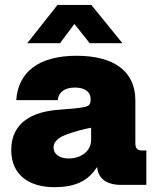

<svg xmlns="http://www.w3.org/2000/svg" viewBox="-20 -755 642 784"><path d="M202.1 9.3C281.7 9.3 337.4 -12.7 375 -71.3H377C381.3 -25.4 416 0 474.6 0H577.6V-140.6H559.1C540.5 -140.6 532.7 -149.4 532.7 -170.4V-345.7C532.7 -461.4 448.2 -527.3 293 -527.3C138.7 -527.3 54.2 -461.4 46.4 -346.2H215.8C219.2 -378.9 244.1 -397.5 286.1 -397.5C325.7 -397.5 350.1 -380.4 350.1 -350.6C350.1 -334.5 348.1 -323.7 328.6 -318.8C310.1 -314 265.1 -310.1 222.7 -307.1C115.2 -299.8 25.9 -256.8 25.9 -142.6C25.9 -40.5 98.6 9.3 202.1 9.3ZM260.3 -107.9C224.1 -107.9 198.7 -124.5 198.7 -152.8C198.7 -181.6 227.1 -197.8 259.3 -208.5C289.6 -219.2 318.4 -227.1 352.1 -233.4V-184.1C352.1 -135.7 308.1 -107.9 260.3 -107.9ZM225.1 -578.6 283.7 -657.2 346.2 -578.6H479.5V-579.1L353 -734.9H214.8L91.8 -579.1V-578.6Z"/></svg>

Font: Raveo Display Display ExtraBold
Style: Regular
Weight: 800
Designer: Jakub Foglar, Rasmus Andersson (Inter)
Foundry: Jakubfoglar.com
Version: Version 1.100;Glyphs 3.2.3 (3260)